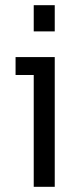

<svg xmlns="http://www.w3.org/2000/svg" viewBox="-20 -720 310 740"><path d="M110 0H191V-500H40V-431H110ZM110 -599H191V-700H110Z"/></svg>

Font: Finlandica
Style: Regular
Weight: 400
Designer: Niklas Ekholm, Juho Hiilivirta, Jaakko Suomalainen
Foundry: Helsinki Type Studio
Version: Version 2.000;Glyphs 3.2 (3202)